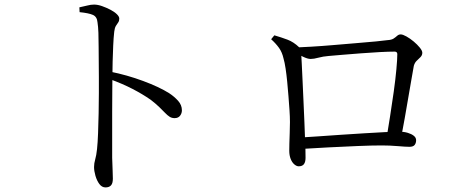

<svg xmlns="http://www.w3.org/2000/svg" viewBox="-20 -778 2040 837"><path d="M440 39Q424 39 413 24Q402 9 396 -12Q390 -33 390 -50Q390 -66 395 -83Q400 -100 403 -128Q406 -156 407.5 -197.5Q409 -239 410 -284.5Q411 -330 411 -372Q411 -414 411 -442Q411 -473 410.5 -506.5Q410 -540 410 -573Q410 -606 409 -634.5Q408 -663 405 -681Q403 -705 385 -713Q367 -721 327 -725L326 -746Q346 -750 361 -754Q376 -758 390 -758Q406 -758 424.5 -751.5Q443 -745 460.5 -736Q478 -727 489 -716.5Q500 -706 500 -697Q500 -687 495.5 -680.5Q491 -674 485.5 -665.5Q480 -657 478 -640Q475 -614 473.5 -579Q472 -544 471 -508.5Q470 -473 470 -445Q470 -424 469.5 -382.5Q469 -341 469 -289.5Q469 -238 469 -186Q469 -134 469 -90Q470 -57 471 -34.5Q472 -12 472 1Q472 21 464 30Q456 39 440 39ZM741 -263Q729 -263 719.5 -269Q710 -275 699.5 -286Q689 -297 674 -311.5Q659 -326 637 -343Q601 -368 557.5 -390.5Q514 -413 459 -433V-466Q534 -451 604 -425Q674 -399 717 -372Q740 -357 756.5 -338.5Q773 -320 773 -297Q773 -284 765 -273.5Q757 -263 741 -263Z M1665 -175Q1672 -217 1680.5 -271Q1689 -325 1696.5 -378.5Q1704 -432 1708 -476Q1712 -520 1712 -542Q1712 -553 1700 -553Q1676 -553 1636.5 -551Q1597 -549 1553 -545.5Q1509 -542 1471.5 -539Q1434 -536 1413 -534Q1388 -532 1368 -526.5Q1348 -521 1334 -521Q1321 -521 1300.5 -531Q1280 -541 1268 -549V-571Q1293 -572 1337 -574.5Q1381 -577 1433 -581.5Q1485 -586 1534 -590Q1583 -594 1620 -597.5Q1657 -601 1669 -603Q1687 -604 1696 -610Q1705 -616 1711.5 -622Q1718 -628 1727 -628Q1736 -628 1752 -619Q1768 -610 1783.5 -597Q1799 -584 1810 -570.5Q1821 -557 1821 -548Q1821 -537 1813 -529Q1805 -521 1796.5 -513Q1788 -505 1784 -491Q1781 -473 1774.5 -437Q1768 -401 1760.5 -356Q1753 -311 1744.5 -263.5Q1736 -216 1728 -174ZM1282 -53Q1273 -53 1263 -61.5Q1253 -70 1247 -85.5Q1241 -101 1241 -121Q1241 -131 1241.5 -152.5Q1242 -174 1243 -199Q1244 -224 1244 -246Q1244 -269 1242 -298Q1240 -327 1237.5 -359Q1235 -391 1232 -422Q1229 -453 1225 -479.5Q1221 -506 1216 -523Q1210 -550 1196.5 -569Q1183 -588 1162 -607L1176 -624Q1207 -615 1233.5 -605Q1260 -595 1284 -572Q1290 -566 1291 -561Q1292 -556 1293 -546Q1294 -532 1295.5 -500Q1297 -468 1299 -426Q1301 -384 1303 -337.5Q1305 -291 1307 -246Q1309 -201 1310 -166Q1311 -144 1311.5 -127.5Q1312 -111 1312 -90Q1312 -72 1305 -62.5Q1298 -53 1282 -53ZM1281 -178Q1318 -180 1366.5 -183.5Q1415 -187 1467.5 -190.5Q1520 -194 1569 -197Q1618 -200 1657.5 -202Q1697 -204 1720 -204Q1741 -204 1757.5 -199Q1774 -194 1784 -186Q1794 -178 1794 -167Q1794 -154 1787.5 -146Q1781 -138 1765 -138Q1749 -138 1714 -141Q1679 -144 1644 -144Q1602 -144 1541 -141.5Q1480 -139 1412 -135.5Q1344 -132 1281 -128Z"/></svg>

Font: Noto Serif SC ExtraLight
Style: Regular
Weight: 400
Version: Version 2.002-H1;hotconv 1.1.0;makeotfexe 2.6.0